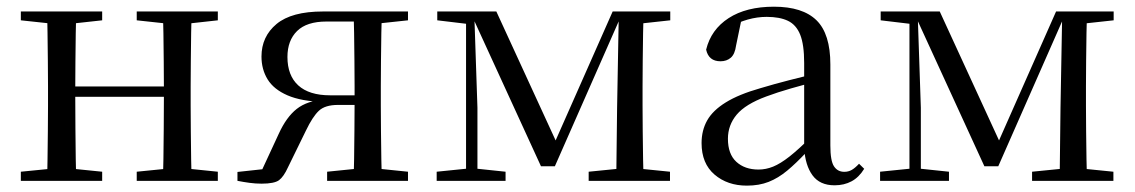

<svg xmlns="http://www.w3.org/2000/svg" viewBox="-20 -551 3457 585"><path d="M123.1 0Q124.3 -24.4 124.8 -65.4Q125.3 -106.3 125.8 -150.3Q126.3 -194.3 126.3 -228.5V-288.3Q126.3 -321.7 125.8 -365.7Q125.3 -409.8 124.8 -450.8Q124.3 -491.8 123.1 -516H212.3Q211.3 -491.7 210.8 -450.1Q210.3 -408.6 209.8 -363Q209.3 -317.5 209.3 -279.8V-260.2Q209.3 -210.2 209.8 -159.3Q210.3 -108.5 210.8 -66.4Q211.3 -24.3 212.3 0ZM475.4 0Q477.4 -24.3 477.9 -66.4Q478.4 -108.5 478.9 -159.3Q479.4 -210.2 479.4 -260.2V-279.8Q479.4 -317.4 478.9 -363.1Q478.4 -408.7 477.9 -450.2Q477.4 -491.7 475.4 -516H563.9Q562.9 -491.7 562.4 -450.7Q561.9 -409.7 561.4 -365.7Q560.9 -321.7 560.9 -288.3V-228.5Q560.9 -194.3 561.4 -150.3Q561.9 -106.3 562.4 -65.4Q562.9 -24.4 563.9 0ZM43.5 0V-27.8L152.7 -38.6H184.7L291.3 -27.8V0ZM43.5 -489.1V-516H291.3V-489.1L184.7 -477.4H152.7ZM396.6 0V-27.8L504.8 -38.6H537.8L643.7 -27.8V0ZM396.6 -489.1V-516H643.7V-489.1L537.8 -477.4H504.8ZM167 -256V-287.5H519.9V-256Z M963.8 -516H1223.1V-489.1L1113.9 -477.4L1099.6 -485.4H974.7Q914.6 -485.4 885.2 -456.5Q855.8 -427.6 855.8 -377.4Q855.8 -321 888.8 -290.8Q921.9 -260.6 986 -260.6H1099.6V-231.3H1009.8Q970.4 -231.3 951.5 -213.4Q932.5 -195.6 912 -152.8L857.5 -41.4Q844.5 -12.7 830.2 -2Q815.8 8.6 777.1 8.6Q758.7 8.6 740.3 6.1Q721.9 3.6 703.5 0V-27.1L816.2 -39.3L770 -15.3L829.4 -143.5Q852.6 -194.4 884.2 -219.2Q915.7 -244 970.8 -248.8L966.2 -240.2Q897.6 -242.4 855.8 -260.6Q814 -278.8 795.3 -309.3Q776.7 -339.8 776.7 -378.7Q776.7 -439.7 822.6 -477.9Q868.5 -516 963.8 -516ZM1057.4 0Q1058.4 -24.4 1058.9 -65.8Q1059.4 -107.3 1059.9 -154Q1060.4 -200.7 1060.4 -240.4V-288.3Q1060.4 -321.7 1059.9 -365.7Q1059.4 -409.7 1058.9 -450.7Q1058.4 -491.8 1057.4 -516H1143.5Q1142.5 -491.8 1141.9 -450.7Q1141.3 -409.7 1140.8 -365.7Q1140.3 -321.7 1140.3 -288.3V-228.5Q1140.3 -194.3 1140.8 -150.3Q1141.3 -106.3 1141.9 -65.3Q1142.5 -24.4 1143.5 0ZM976.7 0V-27.8L1083.5 -38.6H1117.5L1223.1 -27.8V0Z M1628.3 -44.4 1419.3 -500.2H1413.6V-516H1492.3L1682.9 -101.4H1663.3L1846.7 -516H1878.3V-500.6H1871.5L1670.6 -44.4ZM1857.6 0 1860.2 -221.5 1865.5 -516H1941Q1940 -491.8 1939.4 -450.7Q1938.8 -409.7 1938.3 -365.7Q1937.8 -321.7 1937.8 -288.3V-228.5Q1937.8 -194.3 1938.3 -150.3Q1938.8 -106.3 1939.4 -65.3Q1940 -24.4 1941 0ZM1310.5 0V-27.8L1409.2 -37.8H1425.3L1520.4 -27.8V0ZM1773.6 0V-27.8L1881.8 -38.6H1914L2021.4 -27.8V0ZM1312.3 -489.1V-516H1422.1V-477.4H1410.3ZM1400 0V-516H1424.8L1434.7 -222.7V0ZM1895.5 -477.4V-516H2022.2V-489.1L1914.8 -477.4Z M2255.7 14.6Q2196.5 14.6 2157.1 -19.1Q2117.6 -52.8 2117.6 -115.1Q2117.6 -153.9 2134.8 -184.3Q2151.9 -214.6 2191.4 -239Q2230.9 -263.5 2296.9 -282.3Q2338.8 -294.9 2384.8 -306.7Q2430.8 -318.5 2470.8 -327.7V-303.3Q2430.8 -293.3 2389.7 -281.5Q2348.6 -269.7 2314.6 -257Q2251.3 -233.6 2224.6 -201.7Q2197.9 -169.7 2197.9 -128.2Q2197.9 -81.6 2223.5 -58Q2249.2 -34.4 2291.1 -34.4Q2313.6 -34.4 2335.6 -43.3Q2357.6 -52.2 2385.7 -74.2Q2413.7 -96.3 2451.8 -134.4L2460.5 -87.1H2436.9Q2405.7 -53.7 2378.5 -31.1Q2351.2 -8.4 2322.1 3.1Q2293 14.6 2255.7 14.6ZM2522.8 13.6Q2478.1 13.6 2455.8 -16.6Q2433.5 -46.7 2430.2 -99.7V-103.3V-359Q2430.2 -415 2418.1 -445.3Q2405.9 -475.6 2380.7 -487.6Q2355.6 -499.6 2316 -499.6Q2287.3 -499.6 2258.1 -491.4Q2228.9 -483.2 2195.7 -464.7L2239.2 -491.9L2222.8 -412.7Q2219.2 -386 2206.7 -375.2Q2194.1 -364.3 2175.4 -364.3Q2139.2 -364.3 2131.5 -399.7Q2146.4 -461 2200.1 -495.8Q2253.8 -530.6 2338.2 -530.6Q2425.5 -530.6 2467.8 -489.2Q2510 -447.8 2510 -354.6V-107.7Q2510 -60.8 2521.1 -44.2Q2532.1 -27.5 2552.4 -27.5Q2565 -27.5 2575 -33.2Q2585 -38.8 2597.4 -52.1L2613.1 -36.7Q2597.2 -10.7 2574.6 1.4Q2552 13.6 2522.8 13.6Z M2979.3 -44.4 2770.3 -500.2H2764.6V-516H2843.3L3033.9 -101.4H3014.3L3197.7 -516H3229.3V-500.6H3222.5L3021.6 -44.4ZM3208.6 0 3211.2 -221.5 3216.5 -516H3292Q3291 -491.8 3290.4 -450.7Q3289.8 -409.7 3289.3 -365.7Q3288.8 -321.7 3288.8 -288.3V-228.5Q3288.8 -194.3 3289.3 -150.3Q3289.8 -106.3 3290.4 -65.3Q3291 -24.4 3292 0ZM2661.5 0V-27.8L2760.2 -37.8H2776.3L2871.4 -27.8V0ZM3124.6 0V-27.8L3232.8 -38.6H3265L3372.4 -27.8V0ZM2663.3 -489.1V-516H2773.1V-477.4H2761.3ZM2751 0V-516H2775.8L2785.7 -222.7V0ZM3246.5 -477.4V-516H3373.2V-489.1L3265.8 -477.4Z"/></svg>

Font: Source Han Serif JP VF
Style: Regular
Weight: 250
Designer: Ryoko NISHIZUKA 西塚涼子 (kana & ideographs); Frank Grießhammer (Latin, Greek & Cyrillic); Wenlong ZHANG 张文龙 (bopomofo); San
Foundry: Adobe
Version: Version 2.001;hotconv 1.1.0;makeotfexe 2.6.0